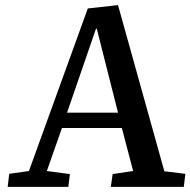

<svg xmlns="http://www.w3.org/2000/svg" viewBox="-20 -730 744 750"><path d="M441 -710 622 -61 704 -51 698 0H413L420 -50L500 -62L456 -230H222L163 -62L253 -50L247 0H10L16 -51L93 -62L323 -697ZM242 -290H441L358 -618H355Z"/></svg>

Font: Literata 18pt Medium
Style: Italic
Weight: 500
Italic angle: -2°
Designer: Latin by Veronika Burian and Jose Scaglione. Greek by Irene Vlachou. Cyrillic by Vera Evstafieva
Foundry: TypeTogether
Version: Version 3.103;gftools[0.9.29]